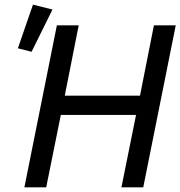

<svg xmlns="http://www.w3.org/2000/svg" viewBox="-20 -807 777 827"><path d="M566 -312H242L179 0H85L225 -698H319L259 -395H583L643 -698H737L597 0H503ZM116 -584 57 -599 122 -787 206 -766Z"/></svg>

Font: IBM Plex Sans Text
Style: Italic
Weight: 450
Italic angle: -11°
Designer: Mike Abbink, Paul van der Laan, Pieter van Rosmalen
Foundry: Bold Monday
Version: Version 3.005